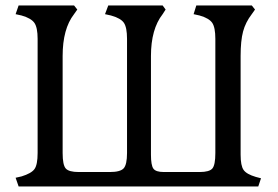

<svg xmlns="http://www.w3.org/2000/svg" viewBox="-20 -670 1000 690"><path d="M908.2 0 918 -29.3 899.4 -34.2Q866.2 -43.9 855.5 -59.1Q844.7 -74.2 844.7 -114.3V-468.8Q844.7 -523.4 853.5 -556.6Q862.3 -589.8 884.8 -619.1L896.5 -635.7L884.8 -650.4H685.5L675.8 -619.1L697.3 -614.3Q731.4 -604.5 742.7 -587.9Q753.9 -571.3 753.9 -530.3V-120.1Q753.9 -77.1 743.2 -64.5Q732.4 -51.8 697.3 -51.8H568.4Q540 -51.8 531.2 -64Q522.5 -76.2 522.5 -114.3V-468.8Q522.5 -565.4 564.5 -619.1L575.2 -635.7L564.5 -650.4H369.1L357.4 -619.1L378.9 -614.3Q414.1 -604.5 425.3 -587.9Q436.5 -571.3 436.5 -530.3V-120.1Q436.5 -78.1 424.3 -64.9Q412.1 -51.8 375 -51.8H262.7Q227.5 -51.8 216.3 -64.5Q205.1 -77.1 205.1 -120.1V-468.8Q205.1 -566.4 246.1 -619.1L257.8 -635.7L246.1 -650.4H46.9L36.1 -619.1L57.6 -614.3Q91.8 -604.5 103.5 -587.9Q115.2 -571.3 115.2 -530.3V-120.1Q115.2 -78.1 104 -62.5Q92.8 -46.9 57.6 -36.1L36.1 -31.2L46.9 0Z"/></svg>

Font: Kurale
Style: Regular
Weight: 400
Version: 1.0; ttfautohint (v1.3)